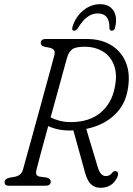

<svg xmlns="http://www.w3.org/2000/svg" viewBox="-20 -886 635 916"><path d="M540 -41.5Q516.5 10 459 10Q432.5 10 414 -7.2Q395.5 -24.5 385 -65L330 -264Q323.5 -263.5 316.5 -263.5Q286 -263 259.2 -268.5Q232.5 -274 210 -284.5Q190.5 -213 174.8 -155.2Q159 -97.5 154 -76.5Q150 -59.5 154.2 -52.5Q158.5 -45.5 168.5 -43.5L202.5 -39Q222 -33.5 222 -20Q222 0 197.5 0H20.5Q1 0 2 -18Q2 -33 26.5 -38.5L50 -42.5Q65 -45.5 75 -53.2Q85 -61 89.5 -76.5Q94.5 -95 106.2 -137.2Q118 -179.5 133.5 -235.5Q149 -291.5 165.5 -352Q182 -412.5 197.2 -467.8Q212.5 -523 223.5 -564Q234.5 -605 239 -621.5Q243 -637.5 238 -646Q233 -654.5 216 -658.5L192 -663Q181.5 -666 178 -670.5Q174.5 -675 174.5 -681.5Q175 -700 198.5 -700H394.5Q461.5 -700 510 -670.8Q558.5 -641.5 580.5 -588Q602.5 -534.5 590 -461.5Q578 -385.5 525.2 -336.5Q472.5 -287.5 391.5 -271L445 -93Q453 -66.5 462.5 -56.2Q472 -46 484.5 -46Q504.5 -46 516 -62.5Q525 -73.5 536 -68.5Q549 -62 540 -41.5ZM300 -611Q295.5 -594.5 283.2 -550.2Q271 -506 254.8 -446.8Q238.5 -387.5 221.5 -326Q239.5 -316.5 264 -310Q288.5 -303.5 318 -303.5Q404.5 -303.5 458.2 -347.2Q512 -391 527 -466.5Q540.5 -529 524.8 -572.8Q509 -616.5 471.8 -639.8Q434.5 -663 383.5 -663Q340 -663 323.8 -650.2Q307.5 -637.5 300 -611ZM445.5 -822Q393.5 -822 351.5 -751.5Q343 -739.5 334 -739.5Q320 -739.5 326 -758.5Q341 -806.5 377.2 -836.2Q413.5 -866 457.5 -866Q501.5 -866 521.2 -835.5Q541 -805 529.5 -756.5Q526.5 -739.5 513 -739.5Q503.5 -739.5 502 -751.5Q504 -822 445.5 -822Z"/></svg>

Font: Fraunces 144pt SuperSoft Light
Style: Italic
Weight: 300
Italic angle: -16°
Version: Version 1.000;[b76b70a41]